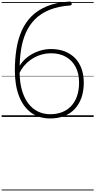

<svg xmlns="http://www.w3.org/2000/svg" viewBox="-20 -1440 1174 2365"><path d="M598 19Q459 19 362 -53Q265 -125 214 -257.5Q163 -390 163 -571Q163 -711 182.5 -835Q202 -959 247.5 -1061.5Q293 -1164 369 -1240Q445 -1316 557 -1362.5Q669 -1409 823 -1420Q846 -1421 853.5 -1417.5Q861 -1414 862 -1400Q864 -1388 860.5 -1381Q857 -1374 845 -1373Q697 -1362 590 -1318.5Q483 -1275 411.5 -1203Q340 -1131 298 -1035.5Q256 -940 238.5 -822.5Q221 -705 221 -570Q221 -431 250 -330Q279 -229 330.5 -163Q382 -97 450.5 -65Q519 -33 598 -33Q681 -33 747 -59.5Q813 -86 859 -136Q905 -186 929.5 -258.5Q954 -331 954 -422Q954 -535 911.5 -615.5Q869 -696 791.5 -740Q714 -784 608 -784Q552 -784 499 -770Q446 -756 398 -729Q350 -702 311 -665.5Q272 -629 244 -585Q216 -541 202 -492L191 -563Q211 -622 252 -672Q293 -722 349.5 -758.5Q406 -795 472.5 -815.5Q539 -836 609 -836Q703 -836 777.5 -807Q852 -778 904.5 -724Q957 -670 984.5 -593.5Q1012 -517 1012 -422Q1012 -319 983.5 -237.5Q955 -156 901.5 -98.5Q848 -41 771.5 -11Q695 19 598 19ZM0 895H1134V905H0ZM0 -20H1134V0H0ZM0 -505H1134V-500H0ZM0 -1415H1134V-1405H0Z"/></svg>

Font: Playwrite BE WAL Guides
Style: Regular
Weight: 400
Designer: Veronika Burian, José Scaglione
Foundry: TypeTogether
Version: Version 1.003